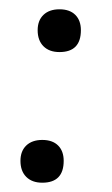

<svg xmlns="http://www.w3.org/2000/svg" viewBox="-20 -383 240 413"><path d="M71 10Q49 10 36.5 -2.5Q24 -15 24 -37Q24 -58 36.5 -70Q49 -82 71 -82Q93 -82 105 -70Q117 -58 117 -37Q117 10 71 10ZM108 -271Q86 -271 73.5 -283.5Q61 -296 61 -318Q61 -339 73.5 -351Q86 -363 108 -363Q130 -363 142 -351Q154 -339 154 -318Q154 -271 108 -271Z"/></svg>

Font: Cormorant Garamond Light Medium
Style: Italic
Weight: 500
Italic angle: -10°
Version: Version 4.001